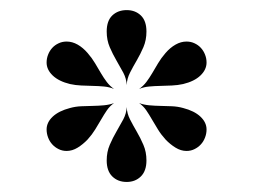

<svg xmlns="http://www.w3.org/2000/svg" viewBox="-20 -714 531 384"><path d="M393.1 -588.9Q393.1 -574.7 380.9 -563Q368.7 -551.3 346.2 -545.9Q335.4 -543.5 323.7 -543Q312 -542.5 300.8 -542.2Q289.6 -542 278.6 -541Q267.6 -540 258.3 -536.1Q266.6 -542 272.7 -550Q278.8 -558.1 284.4 -567.6Q290 -577.1 296.1 -587.4Q302.2 -597.7 311 -607.9Q320.3 -618.7 331.1 -624.8Q341.8 -630.9 353 -630.9Q361.8 -630.9 369.1 -627.4Q376.5 -624 381.8 -618.2Q387.2 -612.3 390.1 -604.7Q393.1 -597.2 393.1 -588.9ZM393.1 -455.1Q393.1 -446.8 390.1 -439Q387.2 -431.2 381.8 -425.3Q376.5 -419.4 369.1 -415.8Q361.8 -412.1 353 -412.1Q341.8 -412.1 331.1 -418.7Q320.3 -425.3 311 -435.1Q302.2 -444.8 295.9 -455.1Q289.6 -465.3 283.9 -475.1Q278.3 -484.9 272.5 -493.4Q266.6 -502 258.3 -507.8Q267.6 -504.4 278.6 -503.4Q289.6 -502.4 300.8 -502.2Q312 -502 323.7 -501.5Q335.4 -501 346.2 -498Q368.7 -492.2 380.9 -480.7Q393.1 -469.2 393.1 -455.1ZM233.4 -693.8Q250.5 -693.8 261.7 -683.1Q272.9 -672.4 272.9 -650.9Q272.9 -633.8 266.8 -619.6Q260.7 -605.5 253.4 -593Q246.1 -580.6 240 -568.6Q233.9 -556.6 233.4 -543.9Q232.9 -556.6 226.6 -568.6Q220.2 -580.6 212.9 -593Q205.6 -605.5 199.5 -619.6Q193.4 -633.8 193.4 -650.9Q193.4 -672.4 204.6 -683.1Q215.8 -693.8 233.4 -693.8ZM73.2 -588.9Q73.2 -597.2 76.2 -604.7Q79.1 -612.3 84.5 -618.2Q89.8 -624 97.2 -627.4Q104.5 -630.9 113.3 -630.9Q124.5 -630.9 135.3 -624.8Q146 -618.7 155.3 -607.9Q164.1 -597.7 170.2 -587.4Q176.3 -577.1 181.9 -567.6Q187.5 -558.1 193.6 -550Q199.7 -542 208 -536.1Q198.7 -540 187.7 -541Q176.8 -542 165.5 -542.2Q154.3 -542.5 142.6 -543Q130.9 -543.5 120.1 -545.9Q97.7 -551.3 85.4 -563Q73.2 -574.7 73.2 -588.9ZM233.4 -350.1Q215.8 -350.1 204.6 -361.1Q193.4 -372.1 193.4 -393.1Q193.4 -410.2 199.5 -424.3Q205.6 -438.5 212.9 -450.9Q220.2 -463.4 226.6 -475.3Q232.9 -487.3 233.4 -500Q233.9 -487.3 240 -475.3Q246.1 -463.4 253.4 -450.9Q260.7 -438.5 266.8 -424.3Q272.9 -410.2 272.9 -393.1Q272.9 -372.1 261.7 -361.1Q250.5 -350.1 233.4 -350.1ZM73.2 -455.1Q73.2 -469.2 85.4 -480.7Q97.7 -492.2 120.1 -498Q130.9 -501 142.6 -501.5Q154.3 -502 165.5 -502.2Q176.8 -502.4 187.7 -503.4Q198.7 -504.4 208 -507.8Q199.7 -502 193.8 -493.4Q188 -484.9 182.4 -475.1Q176.8 -465.3 170.4 -455.1Q164.1 -444.8 155.3 -435.1Q146 -425.3 135.3 -418.7Q124.5 -412.1 113.3 -412.1Q104.5 -412.1 97.2 -415.8Q89.8 -419.4 84.5 -425.3Q79.1 -431.2 76.2 -439Q73.2 -446.8 73.2 -455.1Z"/></svg>

Font: XB Zar
Style: Regular
Weight: 400
Designer: Behnam
Foundry: Irmug
Version: Version 8.005 2009